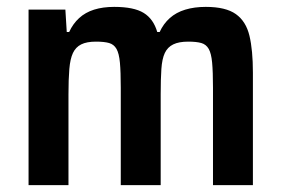

<svg xmlns="http://www.w3.org/2000/svg" viewBox="-20 -538 817 558"><path d="M63 0V-510H170L174 -445H181Q192 -469 210 -485.5Q228 -502 253.5 -510Q279 -518 312 -518Q369 -518 397.5 -500.5Q426 -483 437 -445H444Q455 -469 473.5 -485.5Q492 -502 518.5 -510Q545 -518 578 -518Q636 -518 665.5 -497Q695 -476 705 -434Q715 -392 715 -327V0H599V-283Q599 -329 596.5 -356Q594 -383 586.5 -396Q579 -409 565 -413Q551 -417 527 -417Q500 -417 483.5 -409Q467 -401 459 -384Q451 -367 449 -337.5Q447 -308 447 -264V0H331V-283Q331 -329 328.5 -356Q326 -383 318.5 -396Q311 -409 297 -413Q283 -417 259 -417Q232 -417 216 -409Q200 -401 192 -384Q184 -367 181.5 -337.5Q179 -308 179 -264V0Z"/></svg>

Font: Saira SemiCondensed SemiBold
Style: Regular
Weight: 600
Width: 4
Designer: Hector Gatti with collaboration of the Omnibus-Type team
Foundry: Omnibus-Type
Version: Version 1.101